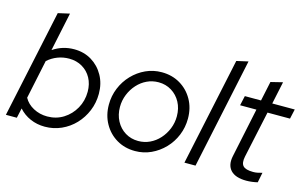

<svg xmlns="http://www.w3.org/2000/svg" viewBox="-89 -956 1928 1204"><g transform="rotate(15 875.5 -353.5)"><path d="M264 9Q213 9 169.5 -10Q126 -29 95 -64L81 0H10L159 -700L234 -717L181 -466Q243 -508 318 -508Q382 -508 431.5 -478Q481 -448 510 -396Q539 -344 539 -278Q539 -219 517.5 -167Q496 -115 458.5 -75.5Q421 -36 371 -13.5Q321 9 264 9ZM262 -57Q320 -57 366.5 -86Q413 -115 440.5 -164Q468 -213 468 -272Q468 -322 447 -360.5Q426 -399 388.5 -421Q351 -443 303 -443Q264 -443 228.5 -429.5Q193 -416 164 -390L111 -138Q131 -101 172 -79Q213 -57 262 -57Z M850 10Q783 10 730.5 -21Q678 -52 647.5 -106.5Q617 -161 617 -229Q617 -286 638 -337Q659 -388 696.5 -427.2Q734 -466.4 782.5 -488.7Q831 -511 886 -511Q953 -511 1005.5 -480Q1058 -449 1088.5 -395Q1119 -341 1119 -272Q1119 -215.2 1098 -163.9Q1077 -112.6 1039.5 -73.7Q1002 -34.8 953.5 -12.4Q905 10 850 10ZM853 -56Q893 -56 928 -72.5Q963 -89 989.9 -118.7Q1016.8 -148.4 1032.4 -186.9Q1048 -225.5 1048 -268Q1048 -319.1 1026.6 -358.9Q1005.2 -398.6 967.6 -421.8Q930 -445 883.3 -445Q843 -445 808 -428.5Q773 -412 746.1 -382.3Q719.2 -352.6 703.6 -314.1Q688 -275.5 688 -233Q688 -182.7 709.5 -142.3Q731 -102 768.5 -79Q806.1 -56 853 -56Z M1169 0 1318 -700 1393 -717 1241 0Z M1572 9Q1502 9 1470.5 -24.5Q1439 -58 1452 -119L1519 -438H1413L1427 -501H1532L1559 -628L1636 -647L1605 -501H1751L1737 -438H1591L1526 -135Q1517 -92 1534 -73.5Q1551 -55 1600 -55Q1614 -55 1627 -57.5Q1640 -60 1658 -65L1645 0Q1629 4 1609.5 6.5Q1590 9 1572 9Z"/></g></svg>

Font: Red Hat Display VF
Style: Italic
Weight: 300
Italic angle: -12°
Designer: Pentagram, MCKL
Foundry: Pentagram, MCKL
Version: Version 1.023